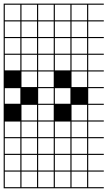

<svg xmlns="http://www.w3.org/2000/svg" viewBox="-20 -747 585 1046"><path d="M545.5 278.8H0V187.9H6.1V272.7H90.9V187.9H97V272.7H181.8V187.9H187.9V272.7H272.7V187.9H278.8V272.7H363.6V187.9H0V-727.3H545.5V-721.2H460.6V-636.4H545.5V-630.3H460.6V-545.5H545.5V-539.4H460.6V-454.5H545.5V-448.5H460.6V-363.6H545.5V-357.6H460.6V-272.7H545.5V-266.7H460.6V-181.8H545.5V-175.8H460.6V-90.9H545.5V-84.8H460.6V0H545.5V6.1H460.6V90.9H545.5V97H460.6V181.8H545.5V187.9H460.6V272.7H545.5ZM90.9 -636.4V-721.2H6.1V-636.4ZM187.9 -636.4H272.7V-721.2H187.9ZM278.8 -636.4H363.6V-721.2H278.8ZM97 -636.4H181.8V-721.2H97ZM369.7 -636.4H454.5V-721.2H369.7ZM187.9 -545.5H272.7V-630.3H187.9ZM278.8 -545.5H363.6V-630.3H278.8ZM6.1 -545.5H90.9V-630.3H6.1ZM369.7 -545.5H454.5V-630.3H369.7ZM97 -545.5H181.8V-630.3H97ZM278.8 -454.5H363.6V-539.4H278.8ZM187.9 -454.5H272.7V-539.4H187.9ZM6.1 -454.5H90.9V-539.4H6.1ZM369.7 -454.5H454.5V-539.4H369.7ZM97 -454.5H181.8V-539.4H97ZM97 -363.6H181.8V-448.5H97ZM369.7 -363.6H454.5V-448.5H369.7ZM6.1 -363.6H90.9V-448.5H6.1ZM187.9 -363.6H272.7V-448.5H187.9ZM278.8 -363.6H363.6V-448.5H278.8ZM97 -272.7H181.8V-357.6H97ZM369.7 -272.7H454.5V-357.6H369.7ZM187.9 -272.7H272.7V-357.6H187.9ZM6.1 -181.8H90.9V-266.7H6.1ZM187.9 -181.8H272.7V-266.7H187.9ZM278.8 -181.8H363.6V-266.7H278.8ZM187.9 -90.9H272.7V-175.8H187.9ZM369.7 -90.9H454.5V-175.8H369.7ZM97 -90.9H181.8V-175.8H97ZM278.8 0H363.6V-84.8H278.8ZM187.9 0H272.7V-84.8H187.9ZM369.7 0H454.5V-84.8H369.7ZM97 0H181.8V-84.8H97ZM6.1 0H90.9V-84.8H6.1ZM278.8 90.9H363.6V6.1H278.8ZM369.7 90.9H454.5V6.1H369.7ZM187.9 90.9H272.7V6.1H187.9ZM97 90.9H181.8V6.1H97ZM6.1 90.9H90.9V6.1H6.1ZM369.7 181.8H454.5V97H369.7ZM187.9 181.8H272.7V97H187.9ZM97 181.8H181.8V97H97ZM6.1 181.8H90.9V97H6.1ZM278.8 181.8H363.6V97H278.8ZM454.5 272.7V187.9H369.7V272.7Z"/></svg>

Font: Micro 5 Charted
Style: Regular
Weight: 400
Designer: Sarah Cadigan-Fried
Version: Version 1.000; ttfautohint (v1.8.4.7-5d5b)